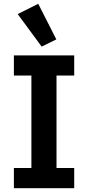

<svg xmlns="http://www.w3.org/2000/svg" viewBox="-20 -989 463 1009"><path d="M53 0V-106H145V-592H53V-698H370V-592H277V-106H370V0ZM73 -915 181 -969 276 -782 199 -744Z"/></svg>

Font: IBM Plex Sans Arabic SemiBold
Style: Regular
Weight: 600
Designer: Mike Abbink, Paul van der Laan, Pieter van Rosmalen, Wael Morcos, Khajak Apelian
Foundry: Bold Monday
Version: Version 1.1